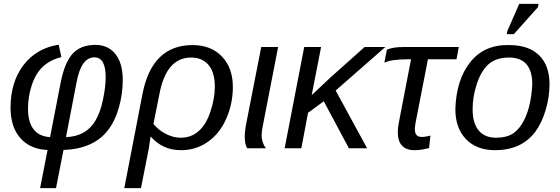

<svg xmlns="http://www.w3.org/2000/svg" viewBox="-20 -773 2917 1001"><path d="M477 -539Q544 -539 582 -491Q620 -443 620 -356Q620 -284 600 -213Q580 -142 542 -93Q467 3 311 9L272 208H189L228 9Q137 5 86 -53Q35 -111 35 -212Q35 -345 102 -433Q170 -522 286 -540L300 -475Q243 -462 203 -425Q166 -390 146 -330Q126 -270 126 -207Q126 -66 241 -58L296 -341Q317 -448 359 -493.5Q401 -539 477 -539ZM472 -474Q403 -474 379 -343L324 -58Q430 -62 478 -145Q504 -189 517 -254Q531 -322 531 -370Q531 -474 472 -474Z M984 -538Q1080 -538 1137 -478.5Q1194 -419 1194 -319Q1194 -232 1159 -153Q1125 -76 1063 -33Q1001 10 924 10Q828 10 767 -60H765L756 0L715 208H628L723 -284Q773 -538 984 -538ZM976 -473Q847 -473 811 -282L780 -127Q804 -96 843.5 -75.5Q883 -55 921 -55Q977 -55 1015 -89Q1054 -122 1077 -191Q1100 -260 1100 -321Q1100 -395 1067.5 -434Q1035 -473 976 -473Z M1344 -68Q1344 -31 1366 0H1269Q1256 -19 1256 -61Q1256 -83 1261 -115L1342 -528H1430L1349 -111Q1344 -86 1344 -68Z M1894 0H1799L1668 -245L1586 -185L1551 0H1464L1566 -528H1654L1605 -277L1704 -370L1881 -528H1989L1730 -301Z M2123 -464H2110Q2018 -464 1984 -446L1997 -514Q2027 -528 2089 -528H2372L2360 -464H2211L2146 -130Q2143 -113 2143 -99Q2143 -59 2178 -59Q2197 -59 2224 -66L2217 -1Q2175 10 2142 10Q2054 10 2054 -84Q2054 -107 2059 -132Z M2845 -333Q2845 -268 2825 -200Q2805 -132 2770 -85Q2698 10 2561 10Q2465 10 2409.5 -47.5Q2354 -105 2354 -205Q2359 -358 2432 -449.5Q2505 -541 2634 -538Q2736 -538 2790.5 -485Q2845 -432 2845 -333ZM2755 -333Q2755 -473 2634 -473Q2568 -473 2528 -439Q2489 -405 2466 -336Q2444 -270 2444 -203Q2444 -131 2475.5 -93Q2507 -55 2566 -55Q2615 -55 2645.5 -71.5Q2676 -88 2700 -125Q2748 -200 2755 -333ZM2659 -595H2622L2625 -611L2687 -753H2788L2784 -735Z"/></svg>

Font: Libra Sans
Style: Italic
Weight: 400
Italic angle: -12°
Foundry: Context Ltd
Version: Version 1.002